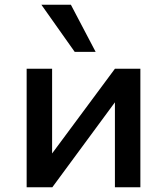

<svg xmlns="http://www.w3.org/2000/svg" viewBox="-20 -787 702 807"><path d="M92 0V-498H199V-142L463 -498H570V0H463V-357L200 0ZM294 -569 154 -767H278L382 -569Z"/></svg>

Font: Nunito Sans 7pt SemiBold
Style: Regular
Weight: 600
Designer: Vernon Adams
Foundry: Vernon Adams
Version: Version 3.101;gftools[0.9.27]